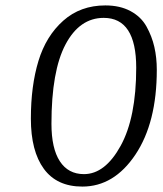

<svg xmlns="http://www.w3.org/2000/svg" viewBox="-20 -679 602 709"><path d="M369 -659Q423 -659 462 -638Q501 -617 521 -581Q541 -545 550 -505.5Q559 -466 559 -421Q559 -226 480 -108Q401 10 284 10Q190 10 142 -55.5Q94 -121 94 -241Q94 -362 122 -454Q150 -546 213.5 -602.5Q277 -659 369 -659ZM363 -613Q274 -613 222 -515Q170 -417 170 -222Q170 -131 201 -83.5Q232 -36 290 -36Q368 -36 425.5 -140.5Q483 -245 483 -429Q483 -613 363 -613Z"/></svg>

Font: ArsenalItalic
Style: Italic
Weight: 400
Italic angle: -9°
Designer: Andrij Shevchenko
Foundry: Stairsfor.com
Version: Version 1.000